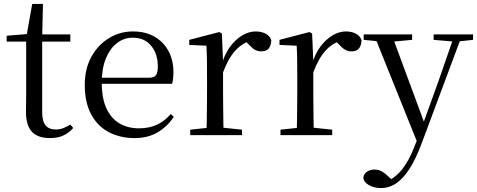

<svg xmlns="http://www.w3.org/2000/svg" viewBox="-20 -692 2442 983"><path d="M155 -479V-516H340V-479ZM236 15Q173 15 143 -18Q113 -51 113 -118Q113 -142 113.5 -161Q114 -180 114 -207V-479H14V-509L135 -519L115 -504L145 -672H200L196 -501V-489V-118Q196 -71 213.5 -50Q231 -29 264 -29Q286 -29 303 -35.5Q320 -42 340 -54L355 -37Q334 -12 305 1.5Q276 15 236 15Z M669 15Q596 15 538 -15Q480 -45 447 -106Q414 -167 414 -257Q414 -341 448.5 -402.5Q483 -464 539 -497.5Q595 -531 661 -531Q726 -531 772.5 -503.5Q819 -476 843.5 -429Q868 -382 868 -323Q868 -287 861 -263H453V-294H743Q770 -294 779 -308Q788 -322 788 -352Q788 -416 754 -457.5Q720 -499 659 -499Q615 -499 579 -471.5Q543 -444 522 -392.5Q501 -341 501 -269Q501 -188 525.5 -136Q550 -84 593 -59.5Q636 -35 691 -35Q744 -35 783.5 -53.5Q823 -72 854 -108L870 -94Q837 -44 787 -14.5Q737 15 669 15Z M954 0V-28L1065 -40H1106L1219 -28V0ZM1037 0Q1038 -24 1038.5 -65Q1039 -106 1039.5 -150.5Q1040 -195 1040 -229V-289Q1040 -341 1039.5 -381Q1039 -421 1037 -458L949 -462V-488L1103 -528L1116 -520L1122 -379V-378V-229Q1122 -195 1122.5 -150.5Q1123 -106 1123.5 -65Q1124 -24 1125 0ZM1121 -319 1100 -371H1118Q1133 -420 1160 -455.5Q1187 -491 1220.5 -511Q1254 -531 1289 -531Q1318 -531 1340 -519.5Q1362 -508 1369 -486Q1368 -459 1356 -444Q1344 -429 1317 -429Q1298 -429 1283 -438.5Q1268 -448 1251 -467L1228 -489L1273 -487Q1221 -473 1184.5 -432.5Q1148 -392 1121 -319Z M1416 0V-28L1527 -40H1568L1681 -28V0ZM1499 0Q1500 -24 1500.5 -65Q1501 -106 1501.5 -150.5Q1502 -195 1502 -229V-289Q1502 -341 1501.5 -381Q1501 -421 1499 -458L1411 -462V-488L1565 -528L1578 -520L1584 -379V-378V-229Q1584 -195 1584.5 -150.5Q1585 -106 1585.5 -65Q1586 -24 1587 0ZM1583 -319 1562 -371H1580Q1595 -420 1622 -455.5Q1649 -491 1682.5 -511Q1716 -531 1751 -531Q1780 -531 1802 -519.5Q1824 -508 1831 -486Q1830 -459 1818 -444Q1806 -429 1779 -429Q1760 -429 1745 -438.5Q1730 -448 1713 -467L1690 -489L1735 -487Q1683 -473 1646.5 -432.5Q1610 -392 1583 -319Z M1930 271Q1897 271 1870 256.5Q1843 242 1840 217Q1844 196 1860.5 186Q1877 176 1898 176Q1918 176 1935.5 186Q1953 196 1970 213L1999 241L1967 257L1947 240Q1997 226 2035.5 179Q2074 132 2102 58L2131 -15L2135 -28L2224 -274L2308 -516H2347L2137 47Q2107 126 2074.5 175.5Q2042 225 2006.5 248Q1971 271 1930 271ZM2122 51 1894 -516H1985L2154 -59L2160 -46ZM1842 -488V-516H2090V-488L1983 -478H1941ZM2200 -488V-516H2402V-488L2320 -479H2305Z"/></svg>

Font: Noto Serif SC
Style: Regular
Weight: 400
Designer: Ryoko NISHIZUKA 西塚涼子 (kana & ideographs); Frank Grießhammer (Latin, Greek & Cyrillic); Wenlong ZHANG 张文龙 (bopomofo); San
Foundry: Adobe
Version: Version 2.002-H1;hotconv 1.1.0;makeotfexe 2.6.0